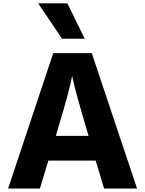

<svg xmlns="http://www.w3.org/2000/svg" viewBox="-20 -1089 861 1143"><path d="M28.3 33.2 296.9 -772.5H526.4L795.9 33.2H599.6L549.8 -132.8H267.6L217.8 33.2ZM207 -1069.3H380.9L484.4 -858.4H349.6ZM312.5 -280.3H506.8L499 -308.6Q429.7 -541 414.1 -615.2L409.2 -639.6Q400.4 -571.3 320.3 -307.6Z"/></svg>

Font: GenEi M Gothic v2 Heavy
Style: Regular
Weight: 800
Version: Version 2.0